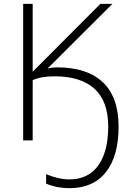

<svg xmlns="http://www.w3.org/2000/svg" viewBox="-20 -734 695 1004"><path d="M150.9 0H101.1V-713.9H150.9V-358.9L504.9 -713.9H567.9L229 -376Q255.4 -381.8 277.8 -381.8Q435.1 -381.8 517.6 -304Q600.1 -226.1 600.1 -71.8Q600.1 82.5 533.7 166.3Q467.3 250 342.8 250Q276.9 250 221.2 226.1V176.8Q286.6 204.1 342.8 204.1Q441.4 204.1 493.7 131.3Q545.9 58.6 545.9 -72.8Q545.9 -204.1 474.4 -269.5Q402.8 -335 265.1 -335Q195.3 -335 150.9 -314.9Z"/></svg>

Font: OpenSans-Light
Style: Regular
Weight: 300
Foundry: Ascender Corporation
Version: Version 1.10